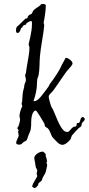

<svg xmlns="http://www.w3.org/2000/svg" viewBox="-20 -736 455 985"><path d="M415 -125C415 -130 409 -131 408 -136C390 -136 395 -117 386 -106C383 -103 373 -109 373 -97C373 -82 363 -89 357 -85C338 -72 338 -59 324 -59C294 -59 273 -127 251 -176C250 -178 245 -184 244 -187C237 -205 230 -232 230 -239C230 -251 239 -254 255 -274C274 -299 317 -367 330 -379C339 -390 352 -402 352 -411C352 -423 329 -439 321 -439C317 -439 313 -437 313 -432C313 -431 296 -403 293 -394C286 -376 253 -327 240 -311C235 -306 233 -298 229 -292C206 -262 178 -217 157 -217C155 -217 154 -218 152 -220C152 -220 156 -229 156 -230C173 -284 168 -305 171 -329C172 -336 177 -343 178 -351C184 -380 182 -417 185 -449C190 -502 203 -559 207 -606C207 -611 204 -615 204 -622C205 -622 215 -678 215 -706C215 -711 214 -716 197 -716C190 -716 187 -708 182 -705C169 -696 161 -692 152 -683C147 -677 146 -669 142 -665C137 -660 132 -665 124 -653C121 -651 123 -646 120 -643C117 -640 111 -642 109 -639C92 -623 70 -600 69 -600C68 -600 68 -601 68 -601C68 -601 62 -594 62 -580C62 -569 66 -567 71 -567C80 -567 85 -582 87 -588C88 -593 91 -593 94 -595C97 -598 95 -600 98 -603C103 -608 108 -608 113 -610C114 -610 115 -616 116 -617C125 -623 134 -628 139 -628C143 -628 144 -625 144 -616C144 -566 128 -521 127 -508C127 -502 131 -499 131 -491C131 -460 121 -419 116 -384C114 -368 114 -362 109 -351C109 -342 113 -335 113 -326C113 -316 106 -307 105 -300C104 -288 104 -289 102 -282C96 -263 95 -243 94 -220C94 -213 91 -208 91 -205C91 -199 94 -197 94 -192V-190C87 -178 80 -152 80 -143C80 -135 83 -128 83 -122C83 -116 78 -97 76 -92C74 -85 69 -83 69 -77C69 -78 76 -67 76 -66C76 -64 74 -62 73 -62H72C73 -54 76 -48 76 -42C76 -32 63 -16 63 -3C63 3 68 6 79 6C93 6 95 -4 102 -8C108 -12 114 -13 116 -16C119 -20 123 -34 127 -44C130 -53 137 -65 138 -74C140 -85 140 -99 140 -111C140 -129 145 -169 164 -169C168 -169 202 -113 207 -103C210 -98 208 -93 211 -88C214 -83 222 -81 226 -77C238 -64 242 -40 251 -30C269 -12 282 7 301 7C315 7 335 -12 342 -22C345 -27 346 -36 349 -41C364 -59 373 -67 382 -77C388 -83 395 -85 396 -88C400 -93 398 -99 400 -103C404 -111 415 -117 415 -125ZM222 112C222 105 218 101 218 98C218 96 221 93 222 93V94C219 75 214 62 214 63C214 61 215 58 215 56C215 53 203 44 203 43H204C202 42 200 42 198 42C190 42 181 46 181 46H182C173 49 156 61 156 75C156 81 158 90 160 98C161 105 162 116 164 123C165 127 171 132 171 140C171 146 168 151 168 152C168 159 171 163 171 168C171 170 166 177 164 181C160 187 145 213 145 220C145 224 156 229 158 229C166 227 176 214 176 213C176 211 176 209 176 208C176 208 176 208 176 207C188 191 193 199 198 178C199 174 213 153 214 148C217 135 221 121 222 112Z"/></svg>

Font: Jim Nightshade
Style: Regular
Weight: 400
Designer: Astigmatic (AOETI)
Foundry: Astigmatic (AOETI)
Version: Version 1.000